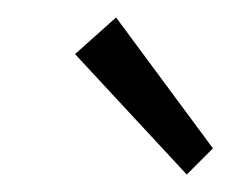

<svg xmlns="http://www.w3.org/2000/svg" viewBox="-20 -760 266 220"><path d="M66 -698 113 -740 224 -590 194 -560Z"/></svg>

Font: Bellota Text
Style: Italic
Weight: 400
Italic angle: -7.5°
Designer: Kemie Guaida
Foundry: Kemie Guaida
Version: Version 4.001